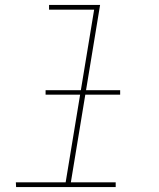

<svg xmlns="http://www.w3.org/2000/svg" viewBox="-20 -755 640 775"><path d="M447 0H45L44 -19H245L360 -716H178V-735H384L266 -19H447ZM164 -373V-391H465V-373Z"/></svg>

Font: Iosevka Thin Extended Oblique
Style: Regular
Weight: 100
Width: 7
Italic angle: -9°
Monospace: yes
Designer: Belleve Invis
Foundry: Belleve Invis
Version: Version 32.5.0; ttfautohint (v1.8.4)